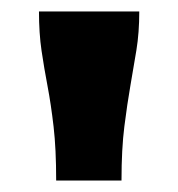

<svg xmlns="http://www.w3.org/2000/svg" viewBox="-20 -760 310 335"><path d="M223 -740H48Q48 -702 52.5 -671.5Q57 -641 63 -609.5Q69 -578 73.5 -539Q78 -500 78 -445H192Q192 -500 197 -539.5Q202 -579 207.5 -610.5Q213 -642 218 -672.5Q223 -703 223 -740Z"/></svg>

Font: Roboto Serif 20pt Black
Style: Regular
Weight: 900
Version: Version 1.008